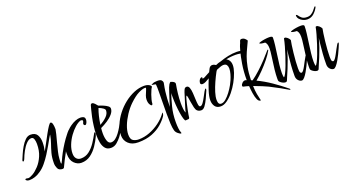

<svg xmlns="http://www.w3.org/2000/svg" viewBox="-46 -1088 3082 1680"><g transform="rotate(-20 1495.5 -247.5)"><path d="M518 18Q482 18 452.5 -11Q423 -40 423 -97Q423 -104 423 -110Q423 -116 424 -123Q385 -53 358 6Q355 12 344 12Q311 12 300 -12Q289 -36 289 -60Q289 -114 300 -154Q311 -194 324 -230.5Q337 -267 344 -308Q340 -305 327 -282Q314 -259 295 -225Q276 -191 252 -153.5Q228 -116 201 -83.5Q174 -51 145 -32Q119 -13 91.5 -4Q64 5 39 5Q23 5 14.5 -1Q6 -7 6 -12Q6 -18 16 -18Q18 -18 21 -17.5Q24 -17 28 -16Q30 -15 35 -15Q50 -15 78.5 -31.5Q107 -48 137 -80.5Q167 -113 187.5 -160.5Q208 -208 208 -271Q208 -296 201.5 -315.5Q195 -335 178 -335Q154 -335 130.5 -310.5Q107 -286 88 -250.5Q69 -215 57 -182Q50 -167 43 -167Q38 -167 38 -174Q38 -180 42 -188Q48 -202 60.5 -231Q73 -260 91 -291Q109 -322 131.5 -344Q154 -366 181 -366Q225 -366 242 -337.5Q259 -309 259 -269Q259 -246 256.5 -225.5Q254 -205 249 -185Q267 -217 287 -254.5Q307 -292 326 -326.5Q345 -361 360 -383Q375 -405 382 -405Q394 -405 399 -385.5Q404 -366 404 -344V-334Q403 -323 395 -291.5Q387 -260 376.5 -221Q366 -182 357.5 -145Q349 -108 348 -85Q347 -74 346.5 -65Q346 -56 346 -50Q346 -35 349 -35Q352 -35 364 -61Q375 -87 393.5 -121.5Q412 -156 435.5 -192.5Q459 -229 484 -260Q489 -268 495.5 -274.5Q502 -281 508 -288L511 -291H512Q528 -308 547 -321Q571 -338 595.5 -347.5Q620 -357 642 -357Q659 -357 671.5 -350.5Q684 -344 684 -325Q684 -315 680.5 -304.5Q677 -294 673 -289Q669 -281 662 -281Q657 -281 652.5 -285Q648 -289 648 -296Q648 -301 652 -309Q656 -317 656 -321Q656 -328 650.5 -330.5Q645 -333 640 -333H637Q612 -326 583 -300.5Q554 -275 528.5 -239.5Q503 -204 487 -163.5Q471 -123 471 -84Q471 -53 486.5 -36Q502 -19 527 -19Q571 -19 604.5 -45Q638 -71 664 -110Q690 -149 711 -189Q712 -193 716 -193Q721 -193 721 -183Q721 -174 714 -157Q697 -119 669.5 -78Q642 -37 604.5 -9.5Q567 18 518 18Z M806 -16Q772 -16 753.5 -38Q735 -60 728.5 -94.5Q722 -129 722 -164Q722 -188 724 -209.5Q726 -231 728 -247Q733 -288 741 -326Q749 -364 756.5 -391Q764 -418 766 -426Q770 -440 781 -440Q792 -440 806 -425.5Q820 -411 826 -402Q849 -395 871 -385.5Q893 -376 907.5 -365Q922 -354 922 -341Q922 -316 901 -291Q880 -266 848 -245Q816 -224 783 -209Q780 -185 780 -161Q780 -121 790 -91Q800 -61 824 -61Q845 -61 864.5 -76Q884 -91 901 -114Q918 -137 931.5 -160.5Q945 -184 952 -200Q954 -206 961 -206Q965 -206 965 -197.5Q965 -189 953 -163Q941 -139 928.5 -117.5Q916 -96 904 -80Q887 -58 862.5 -37Q838 -16 806 -16ZM786 -237Q821 -256 848.5 -282.5Q876 -309 876 -340Q876 -351 859.5 -362.5Q843 -374 821 -382Q809 -350 800.5 -314Q792 -278 786 -237Z M1047 20Q989 20 956.5 -11Q924 -42 924 -87Q924 -135 944 -183.5Q964 -232 998 -276Q1032 -320 1075 -354Q1118 -388 1166 -408Q1214 -428 1260 -428Q1288 -428 1306 -418Q1324 -408 1324 -398Q1324 -395 1322 -393Q1318 -389 1310.5 -372.5Q1303 -356 1295.5 -335Q1288 -314 1282.5 -292.5Q1277 -271 1277 -256Q1275 -245 1267 -245Q1260 -245 1250.5 -261.5Q1241 -278 1241 -306Q1241 -324 1248.5 -344Q1256 -364 1263.5 -380.5Q1271 -397 1271 -404Q1271 -408 1267.5 -408Q1264 -408 1261 -408Q1240 -408 1202 -389.5Q1164 -371 1113 -322Q1079 -289 1050 -245Q1021 -201 1003.5 -156Q986 -111 986 -73Q986 -29 1008.5 -16Q1031 -3 1060 -3Q1110 -3 1160.5 -22Q1211 -41 1255.5 -74Q1300 -107 1330 -149Q1331 -151 1332 -151.5Q1333 -152 1333 -152Q1335 -152 1335 -148Q1335 -143 1332.5 -134Q1330 -125 1326 -120Q1306 -89 1269 -56.5Q1232 -24 1177 -2Q1122 20 1047 20Z M1424 75Q1416 75 1398 60.5Q1380 46 1375 27Q1368 2 1366 -39Q1364 -80 1364 -128Q1364 -179 1365 -232.5Q1366 -286 1366 -331Q1366 -353 1366 -371.5Q1366 -390 1364 -404Q1362 -406 1352.5 -407.5Q1343 -409 1334.5 -410.5Q1326 -412 1326 -412Q1326 -414 1341.5 -421.5Q1357 -429 1386 -429Q1415 -429 1424 -418Q1433 -407 1433 -399Q1433 -396 1433 -393Q1433 -390 1432 -387Q1424 -348 1420 -316.5Q1416 -285 1414 -252.5Q1412 -220 1411 -177Q1412 -180 1420.5 -208.5Q1429 -237 1449 -298Q1465 -349 1475 -364.5Q1485 -380 1492 -381Q1494 -380 1503 -377Q1512 -374 1521 -367.5Q1530 -361 1530 -351V-349Q1523 -312 1517.5 -265Q1512 -218 1512 -174Q1512 -146 1514.5 -122Q1517 -98 1524 -83Q1524 -87 1530.5 -109Q1537 -131 1546 -159.5Q1555 -188 1563 -214Q1571 -240 1575 -253Q1583 -277 1589.5 -285Q1596 -293 1608 -293Q1625 -293 1632.5 -272.5Q1640 -252 1642 -222Q1644 -192 1645 -162Q1646 -132 1649.5 -111.5Q1653 -91 1664 -91Q1677 -91 1691 -110.5Q1705 -130 1718.5 -156Q1732 -182 1743 -201.5Q1754 -221 1760 -221Q1763 -221 1763 -216Q1763 -212 1760 -203Q1746 -169 1730 -135Q1714 -101 1697 -78Q1680 -55 1661 -55Q1637 -55 1623 -69Q1613 -78 1607 -102.5Q1601 -127 1597 -154Q1593 -181 1589.5 -200.5Q1586 -220 1582 -220Q1579 -220 1573.5 -202.5Q1568 -185 1562 -159Q1556 -133 1550.5 -106.5Q1545 -80 1541.5 -60Q1538 -40 1538 -35Q1538 -23 1527.5 -21Q1517 -19 1501 -19Q1494 -19 1487 -41.5Q1480 -64 1474.5 -99.5Q1469 -135 1466 -175Q1463 -215 1463 -249Q1463 -260 1463 -269.5Q1463 -279 1464 -287Q1448 -241 1431 -175.5Q1414 -110 1414 -34Q1414 -3 1417 24Q1420 51 1427 66Q1428 68 1428 71Q1428 75 1424 75Z M1833 -29Q1797 -29 1780 -52.5Q1763 -76 1763 -110Q1763 -146 1780 -198Q1797 -250 1816 -296Q1799 -285 1781 -276Q1763 -267 1749 -267Q1739 -267 1734.5 -272Q1730 -277 1730 -283Q1730 -288 1733 -298Q1736 -308 1743.5 -317Q1751 -326 1762 -326Q1766 -326 1766 -323Q1766 -322 1765.5 -321.5Q1765 -321 1765 -320Q1764 -318 1764 -316Q1764 -312 1769 -312Q1772 -312 1776.5 -313Q1781 -314 1786 -317Q1796 -322 1809 -329.5Q1822 -337 1838 -345L1853 -375Q1859 -386 1867 -390.5Q1875 -395 1882 -395Q1893 -395 1901.5 -391.5Q1910 -388 1917 -383Q1928 -388 1940.5 -392.5Q1953 -397 1965 -399Q2003 -413 2044 -421.5Q2085 -430 2125 -430Q2147 -430 2170 -424Q2193 -418 2193 -405Q2193 -401 2185 -401Q2169 -401 2148.5 -405Q2128 -409 2108 -409Q2083 -409 2060 -406.5Q2037 -404 2017 -399Q2033 -392 2043.5 -375Q2054 -358 2054 -332Q2054 -304 2040.5 -265Q2027 -226 2004.5 -185Q1982 -144 1953 -108.5Q1924 -73 1893 -51Q1862 -29 1833 -29ZM1844 -50Q1865 -50 1887.5 -69Q1910 -88 1932 -117Q1954 -146 1971 -177Q1979 -191 1989.5 -215Q2000 -239 2007.5 -266Q2015 -293 2015 -315Q2015 -335 2006.5 -348.5Q1998 -362 1975 -362Q1964 -362 1947 -356Q1930 -350 1911 -342Q1907 -338 1903.5 -333.5Q1900 -329 1898 -324Q1879 -289 1860 -246.5Q1841 -204 1828.5 -164Q1816 -124 1816 -94Q1816 -50 1844 -50Z M2177 42Q2159 42 2148.5 18Q2138 -6 2132.5 -41.5Q2127 -77 2125 -111Q2112 -115 2099.5 -118.5Q2087 -122 2076 -124Q2068 -125 2068 -134Q2068 -145 2080.5 -158Q2093 -171 2108 -171L2115 -170L2123 -167V-168Q2123 -247 2134 -314.5Q2145 -382 2157.5 -427Q2170 -472 2175 -481Q2180 -489 2184.5 -505.5Q2189 -522 2202 -522Q2222 -522 2236 -508Q2250 -494 2250 -489Q2238 -461 2223 -431Q2208 -401 2194 -363.5Q2180 -326 2170 -275Q2160 -224 2158 -154L2171 -148Q2208 -174 2247 -210Q2286 -246 2321.5 -284Q2357 -322 2383 -353Q2385 -355 2387 -355Q2390 -355 2390 -351Q2390 -349 2389 -347Q2371 -314 2339.5 -275Q2308 -236 2272 -199Q2236 -162 2202 -134Q2267 -103 2329.5 -60Q2392 -17 2448 29Q2455 35 2455 38Q2455 42 2451 42Q2448 42 2446 40Q2423 26 2379 1.5Q2335 -23 2285 -48Q2268 -56 2232.5 -71Q2197 -86 2158 -100Q2159 -57 2165.5 -22Q2172 13 2179 40Q2179 42 2177 42Z M2577 1Q2560 1 2544.5 -15.5Q2529 -32 2529 -58Q2529 -107 2532.5 -155.5Q2536 -204 2540.5 -242.5Q2545 -281 2547 -299Q2537 -257 2522 -215Q2507 -173 2492 -136.5Q2477 -100 2466 -75.5Q2455 -51 2453 -44Q2449 -33 2436 -33Q2426 -33 2413 -39Q2400 -45 2390.5 -53.5Q2381 -62 2380 -68Q2379 -73 2379 -79.5Q2379 -86 2379 -93Q2379 -122 2384 -170.5Q2389 -219 2400 -294Q2406 -335 2406 -360Q2406 -386 2400.5 -400Q2395 -414 2387 -421Q2371 -421 2354 -424.5Q2337 -428 2337 -433Q2337 -436 2353.5 -441Q2370 -446 2393 -449.5Q2416 -453 2435 -453Q2449 -453 2457.5 -450Q2466 -447 2466 -439Q2466 -411 2461 -370.5Q2456 -330 2449.5 -285Q2443 -240 2438 -197Q2433 -154 2433 -120Q2433 -108 2434 -97.5Q2435 -87 2437 -79Q2445 -81 2457.5 -105.5Q2470 -130 2484.5 -168Q2499 -206 2513 -249Q2527 -292 2538 -331Q2549 -370 2554 -397Q2555 -402 2562 -402Q2573 -402 2586.5 -390.5Q2600 -379 2606 -365Q2603 -353 2598.5 -322Q2594 -291 2589.5 -251.5Q2585 -212 2582.5 -174.5Q2580 -137 2580 -111Q2580 -80 2585 -72Q2590 -64 2597 -64Q2605 -64 2615.5 -78Q2626 -92 2637 -113Q2648 -134 2659 -154.5Q2670 -175 2678.5 -189Q2687 -203 2692 -203Q2696 -203 2696 -198Q2696 -195 2693 -187Q2689 -177 2679.5 -154.5Q2670 -132 2657 -105.5Q2644 -79 2630 -55Q2616 -31 2602 -15Q2588 1 2577 1Z M2804 -485Q2786 -485 2766.5 -493.5Q2747 -502 2734 -517Q2721 -532 2721 -551Q2721 -555 2725 -555Q2732 -555 2740 -542.5Q2748 -530 2763.5 -517.5Q2779 -505 2810 -505Q2832 -505 2848 -515Q2864 -525 2875 -537.5Q2886 -550 2893 -560Q2900 -570 2904 -570Q2908 -570 2908 -566Q2908 -565 2907.5 -564Q2907 -563 2907 -561Q2894 -534 2868 -509.5Q2842 -485 2804 -485ZM2872 1Q2855 1 2839.5 -15.5Q2824 -32 2824 -58Q2824 -107 2827.5 -155.5Q2831 -204 2835.5 -242.5Q2840 -281 2842 -299Q2832 -257 2817 -215Q2802 -173 2787 -136.5Q2772 -100 2761 -75.5Q2750 -51 2748 -44Q2744 -33 2731 -33Q2721 -33 2708 -39Q2695 -45 2685.5 -53.5Q2676 -62 2675 -68Q2674 -73 2674 -79.5Q2674 -86 2674 -93Q2674 -122 2679 -170.5Q2684 -219 2695 -294Q2701 -335 2701 -360Q2701 -386 2695.5 -400Q2690 -414 2682 -421Q2666 -421 2649 -424.5Q2632 -428 2632 -433Q2632 -436 2648.5 -441Q2665 -446 2688 -449.5Q2711 -453 2730 -453Q2744 -453 2752.5 -450Q2761 -447 2761 -439Q2761 -411 2756 -370.5Q2751 -330 2744.5 -285Q2738 -240 2733 -197Q2728 -154 2728 -120Q2728 -108 2729 -97.5Q2730 -87 2732 -79Q2740 -81 2752.5 -105.5Q2765 -130 2779.5 -168Q2794 -206 2808 -249Q2822 -292 2833 -331Q2844 -370 2849 -397Q2850 -402 2857 -402Q2868 -402 2881.5 -390.5Q2895 -379 2901 -365Q2898 -353 2893.5 -322Q2889 -291 2884.5 -251.5Q2880 -212 2877.5 -174.5Q2875 -137 2875 -111Q2875 -80 2880 -72Q2885 -64 2892 -64Q2900 -64 2910.5 -78Q2921 -92 2932 -113Q2943 -134 2954 -154.5Q2965 -175 2973.5 -189Q2982 -203 2987 -203Q2991 -203 2991 -198Q2991 -195 2988 -187Q2984 -177 2974.5 -154.5Q2965 -132 2952 -105.5Q2939 -79 2925 -55Q2911 -31 2897 -15Q2883 1 2872 1Z"/></g></svg>

Font: Comforter
Style: Regular
Weight: 400
Designer: Robert E. Leuschke
Foundry: Robert E. Leuschke
Version: Version 1.013; ttfautohint (v1.8.3)